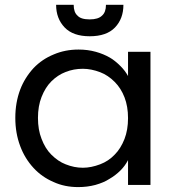

<svg xmlns="http://www.w3.org/2000/svg" viewBox="-20 -761 716 790"><path d="M43 -275.9Q43 -338.9 63 -392.1Q81.5 -440.9 118.2 -481Q153.3 -517.6 201.2 -537.1Q248 -557.1 303.2 -557.1Q340.8 -557.1 374 -547.9Q405.8 -539.1 432.1 -523.9Q452.6 -512.2 476.1 -488.8Q494.6 -470.2 506.8 -448.2V-547.9H599.1V0H506.8V-102.1Q494.6 -78.6 476.1 -60.1Q455.1 -39.1 430.2 -24.9Q407.2 -9.8 372.1 0Q338.9 8.8 301.8 8.8Q245.6 8.8 200.2 -12.2Q152.3 -32.7 118.2 -69.8Q82 -108.9 63 -160.2Q43 -213.4 43 -275.9ZM136.2 -275.9Q136.2 -227.1 150.9 -189.9Q166 -149.9 190.9 -125Q219.2 -96.7 250 -85Q285.2 -70.8 320.8 -70.8Q355 -70.8 392.1 -85Q426.8 -98.1 452.1 -125Q476.6 -149.4 492.2 -189Q506.8 -226.6 506.8 -274.9Q506.8 -323.2 492.2 -360.8Q477.5 -398.4 452.1 -423.8Q424.3 -451.7 392.1 -463.9Q355 -478 320.8 -478Q283.2 -478 250 -464.8Q217.8 -452.6 190.9 -425.8Q166.5 -401.4 150.9 -361.8Q136.2 -324.2 136.2 -275.9ZM210.9 -741.2H283.2Q283.2 -710.4 298.8 -696.8Q312.5 -681.2 349.1 -681.2Q384.3 -681.2 399.9 -696.8Q416 -710.9 416 -741.2H487.8Q487.8 -684.1 453.1 -647.9Q418.5 -611.8 349.1 -611.8Q280.8 -611.8 246.1 -647.9Q210.9 -684.6 210.9 -741.2Z"/></svg>

Font: PoppinsZ
Style: Regular
Weight: 400
Designer: Ninad Kale (Devanagari), Jonny Pinhorn (Latin)
Foundry: Indian Type Foundry
Version: Version 3.002;FEAKit 1.0